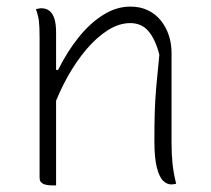

<svg xmlns="http://www.w3.org/2000/svg" viewBox="-20 -557 640 582"><path d="M514 0Q510 1 506.5 1.5Q503 2 499 2Q486 2 474.5 -9Q463 -20 455.5 -49Q448 -78 448 -130Q448 -177 449 -214Q450 -251 453.5 -292Q457 -333 463 -391Q451 -438 430 -462.5Q409 -487 375 -487Q341 -487 307 -465.5Q273 -444 242 -407.5Q211 -371 185 -324.5Q159 -278 141 -228L138 -345H156Q184 -401 218.5 -444Q253 -487 293 -512Q333 -537 375 -537Q405 -537 428 -526Q451 -515 467 -495.5Q483 -476 491.5 -450.5Q500 -425 500 -397Q500 -352 500 -306.5Q500 -261 500 -215.5Q500 -170 500 -124Q500 -89 503 -60.5Q506 -32 514 0ZM150 5Q149 5 147 5Q145 5 143.5 5Q142 5 140 5Q132 5 124.5 4Q117 3 111.5 0.5Q106 -2 103 -6.5Q100 -11 100 -18Q100 -71 100 -124Q100 -177 100 -230Q100 -283 100 -336Q100 -389 100 -442Q100 -477 98 -493Q96 -509 89 -529Q92 -530 94.5 -530.5Q97 -531 100 -531.5Q103 -532 105 -532Q120 -532 130 -524Q140 -516 145 -500Q150 -484 150 -459Q150 -382 150 -304.5Q150 -227 150 -150Q150 -73 150 5Z"/></svg>

Font: Recursive Casual Light
Style: Regular
Weight: 300
Version: Version 1.047